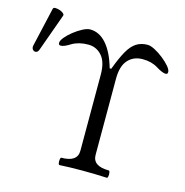

<svg xmlns="http://www.w3.org/2000/svg" viewBox="-108 -834 906 938"><g transform="rotate(15 345.0 -365.0)"><path d="M275 3Q271 3 269.5 -6Q268 -15 269.5 -24.5Q271 -34 275 -34Q356 -34 356 -91V-476Q356 -540 328.5 -571Q301 -602 260 -602Q212 -602 178 -582Q147 -562 130 -562Q119 -562 119 -573Q119 -585 133 -602Q147 -619 168.5 -636Q190 -653 212 -664.5Q234 -676 249 -676Q296 -676 332 -635Q368 -594 390 -517H398Q420 -576 439.5 -610.5Q459 -645 483 -660.5Q507 -676 540 -676Q555 -676 577 -664.5Q599 -653 620.5 -636Q642 -619 656.5 -602Q671 -585 671 -573Q671 -562 660 -562Q653 -562 640.5 -567Q628 -572 612 -582Q580 -602 535 -602Q489 -602 461 -571Q433 -540 433 -476V-91Q433 -34 515 -34Q519 -34 520.5 -24.5Q522 -15 520.5 -6Q519 3 515 3Q454 0 389 0Q331 0 275 3ZM36 -518Q31 -503 21 -501.5Q11 -500 4.5 -508Q-2 -516 1 -529L46 -726Q48 -733 57.5 -733Q67 -733 78.5 -729.5Q90 -726 98 -719.5Q106 -713 104 -707Z"/></g></svg>

Font: Junicode Two Beta Condensed
Style: Regular
Weight: 400
Width: 3
Designer: Peter S. Baker
Foundry: Briery Creek Software
Version: Version 1.053; ttfautohint (v1.8.4)